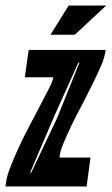

<svg xmlns="http://www.w3.org/2000/svg" viewBox="-44 -676 405 696"><path d="M-24 0Q-23 -12 -20 -27Q-17 -42 -10 -61Q4 -98 23 -139.5Q42 -181 65 -224L106 -302Q121 -330 135 -358Q149 -386 149 -396H46L60 -495H339Q337 -476 326 -446Q313 -415 294.5 -377.5Q276 -340 255 -299Q244 -279 234 -259.5Q224 -240 215 -221Q197 -184 184.5 -153Q172 -122 172 -105H284L270 0ZM65 -50H69L163 -248L244 -449H240L151 -251ZM139 -550 205 -656H341L227 -550Z"/></svg>

Font: Alumni Sans Inline One
Style: Italic
Weight: 400
Italic angle: -8°
Designer: Robert E. Leuschke
Foundry: Robert E. Leuschke
Version: Version 1.100; ttfautohint (v1.8.3)